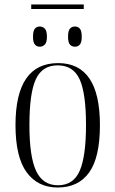

<svg xmlns="http://www.w3.org/2000/svg" viewBox="-20 -825 514 855"><path d="M119 -785V-805H353V-785ZM157 -617Q144 -617 135.5 -626.5Q127 -636 127 -661Q127 -688 135.5 -697.5Q144 -707 157 -707Q170 -707 179.5 -697.5Q189 -688 189 -661Q189 -636 179.5 -626.5Q170 -617 157 -617ZM314 -617Q300 -617 291.5 -626.5Q283 -636 283 -661Q283 -688 291.5 -697.5Q300 -707 314 -707Q327 -707 335.5 -697.5Q344 -688 344 -661Q344 -636 335.5 -626.5Q327 -617 314 -617ZM237 10Q148 10 98.5 -58Q49 -126 49 -268Q49 -544 239 -544Q425 -544 425 -268Q425 -124 377 -57Q329 10 237 10ZM238 0Q307 0 335 -64.5Q363 -129 363 -268Q363 -410 334.5 -472Q306 -534 237 -534Q168 -534 139.5 -472Q111 -410 111 -268Q111 -127 141 -63.5Q171 0 238 0Z"/></svg>

Font: Noto Serif Display Condensed Light
Style: Regular
Weight: 300
Width: 3
Designer: Monotype Design Team
Foundry: Monotype Imaging Inc.
Version: Version 2.009